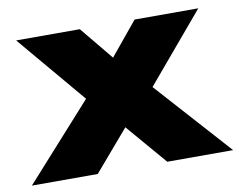

<svg xmlns="http://www.w3.org/2000/svg" viewBox="-79 -595 843 676"><g transform="rotate(-10 342.5 -256.5)"><path d="M702.7 0 461.8 -268 668.6 -513H440.9L343 -394L245.1 -513H17.4L224.2 -268L-16.7 0H218.7L343 -145L467.3 0Z"/></g></svg>

Font: Hussar
Style: BdWide
Weight: 700
Foundry: Cannot Into Space Fonts
Version: Version 2.00